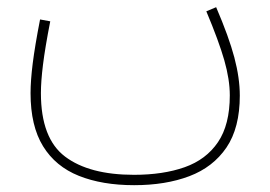

<svg xmlns="http://www.w3.org/2000/svg" viewBox="-20 -303 764 543"><path d="M563.5 -271 591.3 -282.7Q627.4 -198.7 642.8 -140.4Q658.2 -82 658.2 -32.7Q658.2 58.6 620.4 114.3Q582.5 169.9 515.4 195.3Q448.2 220.7 359.4 220.7Q269 220.7 203.1 194.3Q137.2 168 101.8 110.6Q66.4 53.2 66.4 -39.6Q66.4 -74.7 72.5 -123.5Q78.6 -172.4 93.3 -248L122.1 -242.7Q107.4 -167.5 101.6 -120.1Q95.7 -72.8 95.7 -39.6Q95.7 88.4 164.1 139.9Q232.4 191.4 358.9 191.4Q441.4 191.4 502.2 169.9Q563 148.4 596.4 99.1Q629.9 49.8 629.9 -33.2Q629.9 -78.1 614.3 -132.8Q598.6 -187.5 563.5 -271Z"/></svg>

Font: Estedad-FD Thin
Style: Regular
Weight: 100
Designer: Amin Abedi
Version: Version 7.3